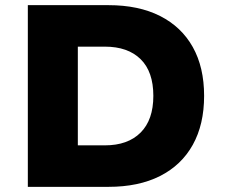

<svg xmlns="http://www.w3.org/2000/svg" viewBox="-20 -725 877 745"><path d="M88 0V-705H401Q518 -705 601 -663Q684 -621 728 -542.5Q772 -464 772 -353Q772 -242 728 -163Q684 -84 601 -42Q518 0 401 0ZM282 -161H387Q476 -161 525.5 -210.5Q575 -260 575 -353Q575 -447 525.5 -495.5Q476 -544 387 -544H282Z"/></svg>

Font: Nunito Sans 6pt Black
Style: Regular
Weight: 900
Version: Version 3.101;gftools[0.9.27]